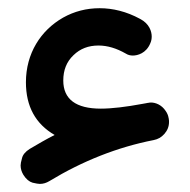

<svg xmlns="http://www.w3.org/2000/svg" viewBox="-20 -410 471 477"><path d="M38.1 24.4C44.9 35.2 52.7 41.5 61 43.9C69.3 45.9 75.7 46.9 79.1 46.9C87.4 46.9 95.2 44.4 102.5 40C185.5 -10.3 272 -44.4 361.8 -62C372.1 -64 380.9 -68.8 388.2 -77.1C396 -85.9 399.9 -95.7 399.9 -106.9C399.9 -109.4 399.9 -111.3 399.4 -113.8C399.4 -114.7 399.4 -115.7 398.9 -116.2V-116.7C397.9 -123 395.5 -128.9 391.6 -134.3C381.8 -149.4 366.7 -155.3 355 -155.3C352.5 -155.3 349.6 -154.8 347.2 -154.3C346.2 -154.3 345.2 -154.3 344.2 -153.8L333.5 -151.9C293.9 -144.5 257.8 -140.1 230.5 -140.1C168.5 -140.1 137.2 -163.6 137.2 -210C137.2 -235.8 145.5 -256.8 162.6 -272.9C179.2 -289.1 199.7 -296.9 224.6 -296.9C247.1 -296.9 269.5 -290 292.5 -276.9C297.9 -273.4 303.7 -272 310.1 -272C321.3 -272 343.3 -277.3 353.5 -302.7C356 -308.1 356.9 -314 356.9 -319.3C356.9 -331.1 351.6 -351.1 327.6 -363.3C294.4 -381.3 260.3 -389.6 227.5 -389.6C194.8 -389.6 164.6 -381.8 136.7 -366.2C81.1 -334.5 44.4 -277.3 44.4 -205.6C44.4 -145.5 68.4 -102.1 115.7 -74.7C94.7 -64 74.2 -52.2 53.7 -40C43 -33.2 36.6 -25.4 34.7 -17.1C32.2 -8.8 31.2 -2.4 31.2 1C31.2 9.3 33.7 17.1 38.1 24.4Z"/></svg>

Font: Mikhak
Style: Bold
Weight: 700
Designer: Amin Abedi
Version: Version 3.2